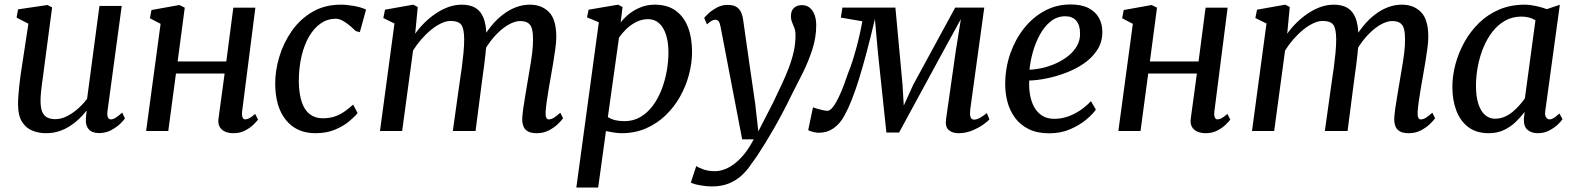

<svg xmlns="http://www.w3.org/2000/svg" viewBox="-20 -588 7076 862"><path d="M186.5 10Q152.5 10 124 -2Q95.5 -14 78.2 -42.2Q61 -70.5 61 -120Q61 -137.5 62.5 -158.5Q64 -179.5 66.5 -202.8Q69 -226 72.2 -249.2Q75.5 -272.5 79 -294.5L107.5 -481.5L54.5 -509L61 -546L193 -565.5L214 -555L179 -290.5Q176.5 -269 173.5 -248.5Q170.5 -228 168 -208.5Q165.5 -189 163.8 -170.8Q162 -152.5 162 -136Q162 -103 170 -85Q178 -67 193 -60Q208 -53 228.5 -53Q254.5 -53 281 -66.5Q307.5 -80 331 -101Q354.5 -122 371 -144.5L426.5 -561.5H526.5L462.5 -88.5Q460 -69.5 464.5 -60.8Q469 -52 477.5 -52Q487 -52 498.8 -59Q510.5 -66 528.5 -82.5L541 -56.5Q537 -49.5 520.8 -33.5Q504.5 -17.5 479.8 -4Q455 9.5 424.5 9.5Q393.5 9.5 378.5 -7.5Q363.5 -24.5 365.5 -52.5Q365.5 -54.5 365.8 -58.5Q366 -62.5 366.5 -67.8Q367 -73 367.8 -78.8Q368.5 -84.5 369 -89L367.5 -90Q353 -71.5 334.5 -53.8Q316 -36 293.2 -21.5Q270.5 -7 244 1.5Q217.5 10 186.5 10Z M1067 -87.5Q1065 -69 1069.2 -60.5Q1073.5 -52 1080.5 -52Q1089 -52 1099.5 -57.5Q1110 -63 1125.5 -76.5L1138.5 -51Q1134 -44.5 1119 -29.5Q1104 -14.5 1080.8 -2.2Q1057.5 10 1028.5 10Q1006.5 10 990.2 2.8Q974 -4.5 966 -19Q958 -33.5 961 -55.5L988.5 -258H770L735.5 0H636L701 -481L653 -506L660 -543L785.5 -565.5L809.5 -553.5L777.5 -312H996L1027.5 -553.5H1126.5Z M1395.5 10Q1312 10 1264 -48.8Q1216 -107.5 1215.5 -212.5Q1215.5 -271 1234 -333Q1252.5 -395 1289.5 -448.2Q1326.5 -501.5 1381.8 -534.2Q1437 -567 1510 -567Q1537.5 -567 1569.5 -561.2Q1601.5 -555.5 1623.5 -545L1595.5 -443.5L1577 -448.5Q1564.5 -461 1549 -474Q1533.5 -487 1517.5 -495.5Q1501.5 -504 1487.5 -504Q1451 -504 1420.8 -483.5Q1390.5 -463 1368.2 -425.2Q1346 -387.5 1333.8 -335.8Q1321.5 -284 1321.5 -221.5Q1322.5 -165.5 1335 -129.2Q1347.5 -93 1371.2 -75Q1395 -57 1429 -57Q1459.5 -57 1482.8 -65Q1506 -73 1526 -86.8Q1546 -100.5 1565.5 -118.5L1585.5 -80.5Q1573 -64.5 1547.2 -43Q1521.5 -21.5 1483.8 -5.8Q1446 10 1395.5 10Z M1855.5 -556.5 1844 -436.5Q1862.5 -463 1886.5 -486.5Q1910.5 -510 1937.8 -528.2Q1965 -546.5 1994.2 -556.8Q2023.5 -567 2053 -567Q2090 -567 2114.2 -552.8Q2138.5 -538.5 2150.8 -507.5Q2163 -476.5 2164 -426.5Q2164 -421.5 2163.8 -416Q2163.5 -410.5 2163.2 -404.8Q2163 -399 2162.5 -393L2146.5 -413.5Q2164.5 -446 2187.8 -474Q2211 -502 2238.5 -523Q2266 -544 2296.5 -555.5Q2327 -567 2359.5 -567Q2411.5 -567 2444.5 -534Q2477.5 -501 2477.5 -422Q2477.5 -401.5 2473.5 -371Q2469.5 -340.5 2464 -307.8Q2458.5 -275 2453.5 -247Q2449 -221.5 2444 -192.5Q2439 -163.5 2435 -135.5Q2431 -107.5 2429.5 -84.5Q2429 -67.5 2432.5 -59.8Q2436 -52 2443.5 -52Q2454.5 -52 2466.2 -59Q2478 -66 2495.5 -82L2508 -57Q2503 -49.5 2487.2 -33.5Q2471.5 -17.5 2446.5 -3.8Q2421.5 10 2389.5 10Q2364.5 10 2350.2 2Q2336 -6 2330.2 -20.5Q2324.5 -35 2324.5 -54.5Q2325.5 -75 2329.5 -103.5Q2333.5 -132 2339 -163.2Q2344.5 -194.5 2349 -223Q2353.5 -250.5 2359.2 -283.5Q2365 -316.5 2369.2 -350.2Q2373.5 -384 2373 -413.5Q2373 -460.5 2359.2 -477Q2345.5 -493.5 2316 -493.5Q2295.5 -493.5 2272 -482Q2248.5 -470.5 2225 -449.5Q2201.5 -428.5 2180.8 -401Q2160 -373.5 2145 -342L2164 -401.5Q2163 -378.5 2160.2 -351.2Q2157.5 -324 2154 -297Q2150.5 -270 2147 -246.5L2115 0H2013L2044 -221Q2048.5 -249 2053 -282.8Q2057.5 -316.5 2060.8 -350.2Q2064 -384 2064 -412.5Q2063.5 -461.5 2050.2 -477.8Q2037 -494 2003.5 -494Q1984 -494 1961.8 -483.8Q1939.5 -473.5 1916.5 -455Q1893.5 -436.5 1872.5 -412.5Q1851.5 -388.5 1834.5 -361.5L1785.5 0H1686L1751 -482.5L1701 -507L1708.5 -544.5L1835 -567Z M2567.5 254 2668.5 -488 2615.5 -510 2622.5 -544.5 2755 -567 2775 -556.5 2766.5 -487Q2782 -507.5 2805 -525.8Q2828 -544 2856.8 -555.5Q2885.5 -567 2919.5 -567Q2976 -567 3013 -540.5Q3050 -514 3068.5 -466.5Q3087 -419 3087 -355.5Q3087 -305 3073.2 -253Q3059.5 -201 3033 -154Q3006.5 -107 2968 -70Q2929.5 -33 2880 -11.5Q2830.5 10 2771 10Q2754.5 10 2736 7Q2717.5 4 2700.5 0.5L2665.5 254ZM2709 -62.5Q2724.5 -52.5 2743.2 -48.2Q2762 -44 2783.5 -44Q2823.5 -44 2855.2 -62.8Q2887 -81.5 2910.5 -113Q2934 -144.5 2949.8 -184.8Q2965.5 -225 2973.2 -268.2Q2981 -311.5 2981 -352.5Q2981 -399 2970 -432.5Q2959 -466 2938.8 -484Q2918.5 -502 2890 -502Q2861 -502 2835.8 -489Q2810.5 -476 2791 -456.8Q2771.5 -437.5 2759 -419Z M3215 -468Q3211.5 -487 3205.8 -493.2Q3200 -499.5 3192 -499.5Q3183.5 -499.5 3174.8 -494.5Q3166 -489.5 3154 -478.5L3141.5 -507.5Q3145.5 -513.5 3160.5 -527.5Q3175.5 -541.5 3198 -553.8Q3220.5 -566 3246.5 -566Q3271 -566 3285 -557.8Q3299 -549.5 3306.2 -534.5Q3313.5 -519.5 3316.5 -498.5Q3323 -452 3329.8 -405Q3336.5 -358 3343.2 -311Q3350 -264 3356.8 -217Q3363.5 -170 3370.5 -123L3384.5 2L3451 -127.5Q3470 -167.5 3488 -205.5Q3506 -243.5 3520.2 -280.5Q3534.5 -317.5 3543 -354.2Q3551.5 -391 3551.5 -429Q3551.5 -449 3546.5 -462.2Q3541.5 -475.5 3536.2 -487.8Q3531 -500 3531 -516Q3531 -540 3544.5 -552.5Q3558 -565 3580 -565Q3601 -565 3615.2 -553.5Q3629.5 -542 3637 -521.5Q3644.5 -501 3644.5 -474Q3644.5 -420 3626.8 -365.2Q3609 -310.5 3583.2 -258.8Q3557.5 -207 3533.5 -161Q3514 -120.5 3494 -82.8Q3474 -45 3454.5 -11Q3435 23 3417 52.2Q3399 81.5 3383.5 105Q3368 128.5 3355.5 144.5Q3336.5 174.5 3311.2 198.2Q3286 222 3252.8 235.5Q3219.5 249 3176 249Q3152 249 3123.5 244Q3095 239 3081.5 231.5L3106 157.5Q3114.5 164 3137 172.2Q3159.5 180.5 3191 180.5Q3217.5 180.5 3247 166.2Q3276.5 152 3306.5 120.8Q3336.5 89.5 3364 37.5H3312Z M4282.5 10Q4255.5 10 4239 -4.5Q4222.5 -19 4227.5 -54L4270.5 -355.5L4294 -502.5L4214 -356.5L4016.5 7H3959.5L3921.5 -352L3908 -502.5Q3889 -422 3871.2 -355Q3853.5 -288 3836.8 -234.2Q3820 -180.5 3803.8 -139.5Q3787.5 -98.5 3772 -70.5Q3752 -33 3722.8 -12.5Q3693.5 8 3656 8Q3648 8 3637.8 6Q3627.5 4 3619 1Q3610.5 -2 3608.5 -4L3630 -106.5Q3633.5 -104.5 3646.5 -100.5Q3659.5 -96.5 3673.8 -93.5Q3688 -90.5 3694.5 -90.5Q3706 -90.5 3718.5 -106.2Q3731 -122 3743.5 -147.5Q3756 -173 3767.5 -203.2Q3779 -233.5 3788.5 -262Q3797.5 -283.5 3806.5 -311.5Q3815.5 -339.5 3824 -370.5Q3832.5 -401.5 3839.5 -432.8Q3846.5 -464 3851.5 -492.5L3755 -509L3762 -554H4000L4032 -207.5L4037.5 -114L4080 -207.5L4268.5 -554H4399L4336 -97Q4335 -87.5 4335 -76.8Q4335 -66 4339 -58.5Q4343 -51 4353.5 -51Q4366 -51 4381.5 -60Q4397 -69 4410.5 -80.5L4422 -52Q4417 -45.5 4396.8 -30.5Q4376.5 -15.5 4346.8 -2.8Q4317 10 4282.5 10Z M4900 -96Q4886.5 -76 4856.8 -51Q4827 -26 4784.8 -7.8Q4742.5 10.5 4690.5 10.5Q4636.5 10.5 4598.2 -8.5Q4560 -27.5 4536.5 -59.8Q4513 -92 4502.8 -131.8Q4492.5 -171.5 4493 -212.5Q4493.5 -284.5 4516.2 -348.8Q4539 -413 4578.5 -462.2Q4618 -511.5 4671 -539.8Q4724 -568 4786 -568Q4835 -568 4866.5 -552Q4898 -536 4913.5 -508.2Q4929 -480.5 4929 -446Q4929.5 -399.5 4906.2 -363.8Q4883 -328 4845 -302.2Q4807 -276.5 4762.5 -260Q4718 -243.5 4675.2 -235.2Q4632.5 -227 4601 -226.5Q4599 -195 4604 -164.5Q4609 -134 4622.2 -109Q4635.5 -84 4658 -69.2Q4680.5 -54.5 4713 -54.5Q4743.5 -54.5 4772.5 -64.2Q4801.5 -74 4828.2 -91.8Q4855 -109.5 4878 -134ZM4763 -515Q4726 -515 4697.5 -492.2Q4669 -469.5 4649 -433Q4629 -396.5 4617.2 -354.8Q4605.5 -313 4602 -275Q4630 -276 4661.2 -283.2Q4692.5 -290.5 4722.5 -304.2Q4752.5 -318 4776.8 -337.5Q4801 -357 4815.2 -382Q4829.5 -407 4829 -437.5Q4829 -476.5 4811.2 -495.8Q4793.5 -515 4763 -515Z M5432 -87.5Q5430 -69 5434.2 -60.5Q5438.5 -52 5445.5 -52Q5454 -52 5464.5 -57.5Q5475 -63 5490.5 -76.5L5503.5 -51Q5499 -44.5 5484 -29.5Q5469 -14.5 5445.8 -2.2Q5422.5 10 5393.5 10Q5371.5 10 5355.2 2.8Q5339 -4.5 5331 -19Q5323 -33.5 5326 -55.5L5353.5 -258H5135L5100.5 0H5001L5066 -481L5018 -506L5025 -543L5150.5 -565.5L5174.5 -553.5L5142.5 -312H5361L5392.5 -553.5H5491.5Z M5770.5 -556.5 5759 -436.5Q5777.5 -463 5801.5 -486.5Q5825.5 -510 5852.8 -528.2Q5880 -546.5 5909.2 -556.8Q5938.5 -567 5968 -567Q6005 -567 6029.2 -552.8Q6053.5 -538.5 6065.8 -507.5Q6078 -476.5 6079 -426.5Q6079 -421.5 6078.8 -416Q6078.5 -410.5 6078.2 -404.8Q6078 -399 6077.5 -393L6061.5 -413.5Q6079.5 -446 6102.8 -474Q6126 -502 6153.5 -523Q6181 -544 6211.5 -555.5Q6242 -567 6274.5 -567Q6326.5 -567 6359.5 -534Q6392.5 -501 6392.5 -422Q6392.5 -401.5 6388.5 -371Q6384.5 -340.5 6379 -307.8Q6373.5 -275 6368.5 -247Q6364 -221.5 6359 -192.5Q6354 -163.5 6350 -135.5Q6346 -107.5 6344.5 -84.5Q6344 -67.5 6347.5 -59.8Q6351 -52 6358.5 -52Q6369.5 -52 6381.2 -59Q6393 -66 6410.5 -82L6423 -57Q6418 -49.5 6402.2 -33.5Q6386.5 -17.5 6361.5 -3.8Q6336.5 10 6304.5 10Q6279.5 10 6265.2 2Q6251 -6 6245.2 -20.5Q6239.5 -35 6239.5 -54.5Q6240.5 -75 6244.5 -103.5Q6248.5 -132 6254 -163.2Q6259.5 -194.5 6264 -223Q6268.5 -250.5 6274.2 -283.5Q6280 -316.5 6284.2 -350.2Q6288.5 -384 6288 -413.5Q6288 -460.5 6274.2 -477Q6260.5 -493.5 6231 -493.5Q6210.5 -493.5 6187 -482Q6163.5 -470.5 6140 -449.5Q6116.5 -428.5 6095.8 -401Q6075 -373.5 6060 -342L6079 -401.5Q6078 -378.5 6075.2 -351.2Q6072.5 -324 6069 -297Q6065.5 -270 6062 -246.5L6030 0H5928L5959 -221Q5963.5 -249 5968 -282.8Q5972.5 -316.5 5975.8 -350.2Q5979 -384 5979 -412.5Q5978.5 -461.5 5965.2 -477.8Q5952 -494 5918.5 -494Q5899 -494 5876.8 -483.8Q5854.5 -473.5 5831.5 -455Q5808.5 -436.5 5787.5 -412.5Q5766.5 -388.5 5749.5 -361.5L5700.5 0H5601L5666 -482.5L5616 -507L5623.5 -544.5L5750 -567Z M6918 -92.5Q6914.5 -69.5 6921.5 -60.8Q6928.5 -52 6937 -52Q6946 -52 6956.2 -58.5Q6966.5 -65 6981 -78.5L6995 -53Q6991 -46 6976 -31Q6961 -16 6937.2 -3Q6913.5 10 6884 10Q6855.5 10 6838 -5Q6820.5 -20 6821.5 -54L6825 -85.5Q6807.5 -62.5 6784.8 -40.5Q6762 -18.5 6732 -4.2Q6702 10 6663.5 10Q6608.5 10 6572.2 -17.2Q6536 -44.5 6518.2 -91.8Q6500.5 -139 6500.5 -197.5Q6500.5 -247 6514.2 -299Q6528 -351 6554.5 -398.8Q6581 -446.5 6620 -484.8Q6659 -523 6710.5 -545Q6762 -567 6825 -567Q6848 -567 6875.8 -561Q6903.5 -555 6924.5 -547L6983 -566.5ZM6873.5 -496.5Q6860 -505.5 6844 -509.5Q6828 -513.5 6810.5 -513.5Q6770 -513.5 6737.5 -495.2Q6705 -477 6680.5 -445.5Q6656 -414 6639.5 -373.8Q6623 -333.5 6614.8 -289.5Q6606.5 -245.5 6606.5 -203Q6606.5 -154.5 6617.2 -121.5Q6628 -88.5 6647.2 -71.8Q6666.5 -55 6692 -55Q6715 -55 6735 -63.8Q6755 -72.5 6771.8 -86.5Q6788.5 -100.5 6802 -116Q6815.5 -131.5 6826 -146Z"/></svg>

Font: Merriweather 20pt
Style: Italic
Weight: 400
Italic angle: -7.8°
Version: Version 2.101